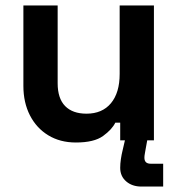

<svg xmlns="http://www.w3.org/2000/svg" viewBox="-20 -516 656 706"><path d="M259 8Q201 8 157.5 -18.5Q114 -45 90 -92Q66 -139 66 -200V-496H192V-210Q192 -154 219.5 -126Q247 -98 298 -98Q356 -98 388 -136.5Q420 -175 420 -244V-496H546V0H422V-65H404Q392 -40 359 -16Q326 8 259 8ZM580 170H500Q466 170 444 151Q422 132 422 101Q422 86 424.5 69Q427 52 431 36L444 -20H525L515 35Q514 42 512.5 49.5Q511 57 511 64Q511 86 534 86H580Z"/></svg>

Font: Space Grotesk Variable Light
Style: Regular
Weight: 300
Designer: Florian Karsten
Foundry: Florian Karsten
Version: Version 2.000